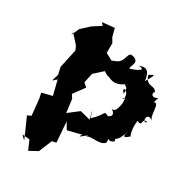

<svg xmlns="http://www.w3.org/2000/svg" viewBox="-134 -834 937 985"><g transform="rotate(20 335.0 -341.0)"><path d="M328 -711 256 -716 266 -699 213 -677 159 -643 130 -601 135 -616 171 -559 178 -533 135 -428 137 -385 118 -347 143 -362 149 -274 87 -270 88 -236 81 -141 58 -135C69 -93 79 -51 89 -8L70 -35L112 -24L126 34L179 16L223 -54L248 -55L260 -176L276 -133L359 -139C319 -100 411 -166 381 -136C402 -152 459 -117 489 -143C500 -195 479 -141 526 -163C522 -196 537 -155 573 -237C543 -175 593 -217 593 -214C603 -203 578 -225 600 -302C639 -278 612 -327 651 -314C620 -290 630 -375 670 -326C649 -351 680 -429 648 -421C639 -395 653 -446 664 -449C603 -429 634 -494 636 -461C631 -513 580 -474 572 -543C609 -558 607 -555 567 -507C569 -573 545 -577 510 -571C554 -561 520 -546 471 -540C459 -549 521 -590 456 -610C429 -611 440 -554 378 -550L372 -546L333 -576L343 -633L332 -662ZM497 -359C482 -317 468 -297 444 -330C483 -290 472 -281 450 -273C416 -296 444 -280 370 -233C364 -279 361 -293 368 -224L310 -250L243 -215L247 -294L237 -317L295 -373L277 -395L299 -449L356 -485L374 -469C396 -464 412 -428 479 -458C471 -442 499 -464 487 -409C456 -449 518 -437 494 -376C508 -405 470 -370 502 -388Z"/></g></svg>

Font: Asimov Aggro
Style: It
Weight: 500
Designer: Google
Version: Version 2.000980; 2014